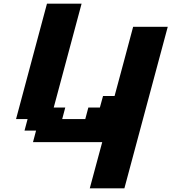

<svg xmlns="http://www.w3.org/2000/svg" viewBox="-20 -895 929 1040"><path d="M466.3 125H653.8Q692.9 -20.5 771.2 -312.5Q849.6 -604.5 888.7 -750H701.2Q684.6 -687.5 651.1 -562.5Q617.7 -437.5 600.6 -375H538.1L521 -312.5H458.5L441.9 -250H316.9L333.5 -312.5H271L421.9 -875H234.4Q206.5 -771 150.6 -562.5Q94.7 -354 66.9 -250H129.4L112.8 -187.5H175.3L158.7 -125H533.7Q522.5 -83.5 500 -0.2Q477.5 83 466.3 125Z"/></svg>

Font: Faithful 32x
Style: SemiboldOblique
Weight: 400
Foundry: Faithful Resource Pack
Version: Version 1.0; January 27, 2023